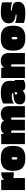

<svg xmlns="http://www.w3.org/2000/svg" viewBox="2048 -2689 651 4787"><g transform="rotate(-90 2373.5 -295.5)"><path d="M327 0H29V-591H280L290 -518Q292 -521 295 -526Q298 -531 312 -543.5Q326 -556 344 -566Q394 -591 470 -591V-273L327 -287Z M838 9H798Q652 9 579.5 -63Q507 -135 507 -295Q507 -455 579.5 -528Q652 -601 798 -601H838Q984 -601 1057 -528Q1130 -455 1130 -295Q1130 -135 1057.5 -63Q985 9 838 9ZM790 -303V-219Q790 -206 797.5 -198Q805 -190 817.5 -190Q830 -190 838.5 -198Q847 -206 847 -219V-303Q847 -315 838.5 -323.5Q830 -332 818 -332Q806 -332 798 -323.5Q790 -315 790 -303Z M1838 0V-317Q1838 -329 1829.5 -337.5Q1821 -346 1809 -346Q1797 -346 1789 -337.5Q1781 -329 1781 -317V0H1514V-317Q1514 -329 1505.5 -337.5Q1497 -346 1484.5 -346Q1472 -346 1464 -337.5Q1456 -329 1456 -317V0H1173V-591H1425L1435 -518Q1439 -529 1453 -545Q1467 -561 1483 -572Q1527 -601 1599 -601Q1716 -601 1762 -523Q1770 -538 1783 -552.5Q1796 -567 1834.5 -584Q1873 -601 1924 -601Q2022 -601 2071.5 -547Q2121 -493 2121 -390V0Z M2752 -378 2747 -255 2772 -256V-29Q2754 -14 2710 -2Q2666 10 2627 10Q2588 10 2565 3Q2542 -4 2531 -12.5Q2520 -21 2514 -32Q2505 -48 2505 -59Q2450 10 2330 10Q2165 10 2165 -130Q2165 -214 2229 -249.5Q2293 -285 2453 -292Q2453 -327 2376 -327Q2324 -327 2276.5 -314Q2229 -301 2208 -288L2186 -275V-538Q2195 -545 2213 -555.5Q2231 -566 2298 -583.5Q2365 -601 2445 -601Q2605 -601 2678.5 -547Q2752 -493 2752 -378ZM2469 -219V-259L2412 -243V-219Q2412 -206 2420.5 -198Q2429 -190 2441.5 -190Q2454 -190 2461.5 -198Q2469 -206 2469 -219Z M3106 -317V0H2823V-591H3074L3084 -518Q3088 -529 3102 -545Q3116 -561 3132 -572Q3176 -601 3249 -601Q3347 -601 3396.5 -547Q3446 -493 3446 -390V0H3163V-317Q3163 -329 3154.5 -337.5Q3146 -346 3134 -346Q3122 -346 3114 -337.5Q3106 -329 3106 -317Z M3835 9H3795Q3649 9 3576.5 -63Q3504 -135 3504 -295Q3504 -455 3576.5 -528Q3649 -601 3795 -601H3835Q3981 -601 4054 -528Q4127 -455 4127 -295Q4127 -135 4054.5 -63Q3982 9 3835 9ZM3787 -303V-219Q3787 -206 3794.5 -198Q3802 -190 3814.5 -190Q3827 -190 3835.5 -198Q3844 -206 3844 -219V-303Q3844 -315 3835.5 -323.5Q3827 -332 3815 -332Q3803 -332 3795 -323.5Q3787 -315 3787 -303Z M4456 -601Q4535 -601 4598.5 -592Q4662 -583 4686 -574L4709 -565V-315Q4641 -350 4506 -350V-326Q4630 -314 4676 -283Q4722 -252 4722 -170Q4722 -88 4661 -39Q4600 10 4448 10Q4367 10 4304 1Q4241 -8 4218 -17L4195 -26V-243Q4223 -229 4281.5 -217.5Q4340 -206 4402 -206V-230Q4295 -240 4240 -279Q4185 -318 4185 -405.5Q4185 -493 4252 -547Q4319 -601 4456 -601Z"/></g></svg>

Font: Erica One
Style: Regular
Weight: 400
Designer: Miguel Hernandez
Foundry: Miguel Hernandez
Version: Version 1.003